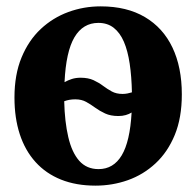

<svg xmlns="http://www.w3.org/2000/svg" viewBox="-20 -573 617 604"><path d="M280.5 11Q219.5 11 172 -8Q124.5 -27 91.8 -63.2Q59 -99.5 42.2 -150.8Q25.5 -202 25.5 -266Q25.5 -338.5 47.8 -392.2Q70 -446 108.2 -481.8Q146.5 -517.5 195 -535.2Q243.5 -553 296.5 -553Q379 -553 436 -519.2Q493 -485.5 522.5 -423.5Q552 -361.5 552 -276Q552 -202.5 529.8 -148.5Q507.5 -94.5 469.2 -59Q431 -23.5 382.2 -6.2Q333.5 11 280.5 11ZM290 -41Q337 -41 363 -84.5Q389 -128 394 -219Q386 -214 375.5 -211Q365 -208 352.5 -208Q328 -208 310.8 -216Q293.5 -224 279.5 -234.2Q265.5 -244.5 251 -252.5Q236.5 -260.5 217 -260.5Q207 -260.5 198.5 -259Q190 -257.5 182 -254.5Q183.5 -190 194.8 -141.8Q206 -93.5 229.2 -67.2Q252.5 -41 290 -41ZM365.5 -277.5Q373.5 -277.5 381 -279Q388.5 -280.5 395 -282.5Q394 -332 388 -372.5Q382 -413 369.8 -441.5Q357.5 -470 337.8 -485.5Q318 -501 289.5 -501Q241 -501 214.2 -455.8Q187.5 -410.5 183 -314.5Q193.5 -320.5 206 -324.5Q218.5 -328.5 233.5 -328.5Q257.5 -328.5 274.2 -320.8Q291 -313 304.2 -303Q317.5 -293 331.8 -285.2Q346 -277.5 365.5 -277.5Z"/></svg>

Font: Merriweather 60pt
Style: Bold
Weight: 700
Version: Version 2.100